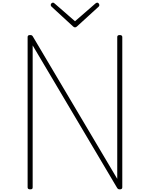

<svg xmlns="http://www.w3.org/2000/svg" viewBox="-20 -1412 1129 1446"><path d="M207 14Q188 14 188 -1V-1133Q188 -1141 192.5 -1144.5Q197 -1148 206 -1148Q215 -1148 219 -1146Q223 -1144 227 -1138L863 -65V-1133Q863 -1141 867.5 -1144.5Q872 -1148 882 -1148Q901 -1148 901 -1133V-1Q901 7 896 10.5Q891 14 883 14Q874 14 870 11.5Q866 9 862 3L226 -1070V-1Q226 7 222 10.5Q218 14 207 14ZM712 -1392Q718 -1392 723 -1386.5Q728 -1381 728 -1373Q728 -1370 727 -1367.5Q726 -1365 723 -1362L561 -1214Q556 -1209 552.5 -1207.5Q549 -1206 545 -1206Q541 -1206 537.5 -1207.5Q534 -1209 529 -1214L367 -1363Q365 -1366 363.5 -1369Q362 -1372 362 -1374Q362 -1382 367.5 -1387Q373 -1392 379 -1392Q383 -1392 385.5 -1390Q388 -1388 391 -1386L545 -1252L699 -1386Q702 -1388 705 -1390Q708 -1392 712 -1392Z"/></svg>

Font: Playwrite CL Thin
Style: Regular
Weight: 100
Designer: Veronika Burian, José Scaglione
Foundry: TypeTogether
Version: Version 1.002